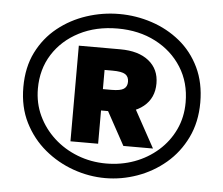

<svg xmlns="http://www.w3.org/2000/svg" viewBox="-50 -744 916 788"><g transform="rotate(5 408.5 -350.0)"><path d="M44 -355Q44 -437 75 -499Q106 -561 158.5 -603Q211 -645 276.5 -666.5Q342 -688 411 -688Q480 -688 545 -666.5Q610 -645 661.5 -603Q713 -561 743 -498.5Q773 -436 773 -355Q773 -274 742 -210Q711 -146 659 -102Q607 -58 542.5 -35Q478 -12 411 -12Q344 -12 279 -35Q214 -58 161 -102Q108 -146 76 -209.5Q44 -273 44 -355ZM104 -354Q104 -294 128 -243Q152 -192 194 -153.5Q236 -115 291.5 -93.5Q347 -72 409 -72Q471 -72 525.5 -92Q580 -112 622.5 -149.5Q665 -187 689 -238Q713 -289 713 -350Q713 -432 673.5 -494.5Q634 -557 565.5 -592.5Q497 -628 409 -628Q320 -628 251 -592.5Q182 -557 143 -495.5Q104 -434 104 -354ZM256 -544H427Q502 -544 544.5 -510Q587 -476 587 -417Q587 -357 544 -322Q501 -287 429 -287H280V-375H405Q442 -375 456 -384.5Q470 -394 470 -414Q470 -435 455.5 -444.5Q441 -454 402 -454H370V-150H256ZM388 -307 494 -336 596 -150H474Z"/></g></svg>

Font: Moderustic ExtraBold
Style: Regular
Weight: 800
Designer: Tural Alisoy
Foundry: TAFT Foundry
Version: Version 2.120